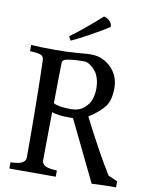

<svg xmlns="http://www.w3.org/2000/svg" viewBox="-103 -1051 876 1129"><g transform="rotate(10 334.5 -486.5)"><path d="M243 -827Q319 -882 425 -977Q444 -974 459 -959Q474 -944 474 -927V-923Q437 -899 368 -860.5Q299 -822 256 -803ZM32 0V-37Q62 -39 78.5 -42Q95 -45 108.5 -55Q122 -65 122 -83Q122 -429 115 -661Q114 -683 99.5 -690.5Q85 -698 46 -700L32 -701V-738Q88 -734 170.5 -734Q253 -734 308.5 -739Q364 -744 372 -744H392Q459 -744 508.5 -695Q558 -646 558 -573.5Q558 -501 530 -463Q502 -425 436 -382Q541 -176 614 -60L669 -36V0Q579 0 524 4L349 -357H321Q260 -357 222 -370Q219 -159 219 -83Q219 -52 262 -42Q278 -39 309 -37V0ZM223 -424Q251 -407 328 -407Q375 -407 405 -432.5Q435 -458 444.5 -488.5Q454 -519 454 -552Q454 -585 445.5 -612Q437 -639 424.5 -654Q412 -669 398 -680Q375 -697 359 -697Q267 -697 237 -684L227 -673Q225 -629 223 -424Z"/></g></svg>

Font: Prociono
Style: Regular
Weight: 400
Designer: Barry Schwartz
Foundry: The Crud Factory
Version: Version 2.301